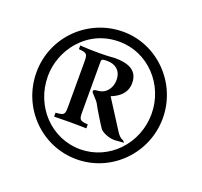

<svg xmlns="http://www.w3.org/2000/svg" viewBox="-106 -801 873 828"><g transform="rotate(20 330.5 -387.0)"><path d="M33 -388C33 -225 163 -94 323 -94C483 -94 613 -226 613 -387C613 -548 483 -680 326 -680C164 -680 33 -550 33 -388ZM85 -389C85 -450 108 -509 147 -554C193 -606 253 -634 325 -634C456 -634 561 -523 561 -388C561 -251 455 -140 323 -140C190 -140 85 -251 85 -389ZM170 -234C194 -234 219 -235 244 -235C269 -235 294 -234 318 -234V-252C278 -255 277 -259 277 -300V-306V-526C277 -538 286 -538 304 -538C340 -538 369 -518 369 -474C369 -449 359 -427 339 -413C316 -397 289 -409 289 -393C289 -387 318 -362 324 -349C330 -336 373 -266 381 -255C390 -242 422 -228 446 -228H451L492 -231L484 -240C470 -244 460 -257 452 -270L369 -400C407 -415 437 -440 437 -485C437 -549 382 -561 330 -561C311 -559 285 -558 257 -558C225 -558 192 -559 171 -561V-544C211 -541 212 -536 212 -496V-490V-306V-300C212 -258 211 -255 170 -252Z"/></g></svg>

Font: KpRoman
Style: SemiboldItalic
Weight: 600
Italic angle: -11°
Version: Version 0.66